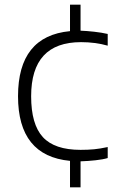

<svg xmlns="http://www.w3.org/2000/svg" viewBox="-20 -680 548 820"><path d="M279 7Q57 -14 57 -269Q57 -526 279 -547V-660H324V-549Q350 -548 382 -544.5Q414 -541 440 -535V-485Q387 -500 326 -500Q113 -500 113 -269Q113 -149 163 -94.5Q213 -40 324 -40Q356 -40 382 -42.5Q408 -45 440 -52V-5Q420 1 388 4.5Q356 8 324 9V120H279Z"/></svg>

Font: Encode Sans Wide
Style: ExtraLight
Weight: 200
Designer: Pablo Impallari, Andres Torresi
Foundry: Pablo Impallari, Andres Torresi
Version: Version 1.000; ttfautohint (v1.00) -l 8 -r 50 -G 200 -x 14 -